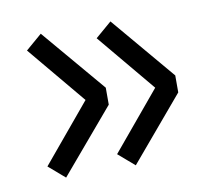

<svg xmlns="http://www.w3.org/2000/svg" viewBox="-52 -580 545 489"><g transform="rotate(-10 220.5 -335.0)"><path d="M262.2 -148.9 220.2 -185.1 345.2 -335 220.2 -484.9 262.2 -521 400.9 -356.9V-313ZM82 -148.9 40 -185.1 165 -335 40 -484.9 82 -521 221.2 -356.9V-313Z"/></g></svg>

Font: Syncopate
Style: Regular
Weight: 400
Width: 7
Version: Version 001.001